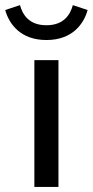

<svg xmlns="http://www.w3.org/2000/svg" viewBox="-58 -737 365 757"><path d="M-37.5 -697.5C-21.7 -640.8 24.2 -579.2 125 -579.2C225.8 -579.2 271.7 -640.8 287.5 -697.5L229.2 -716.7C219.2 -680.8 195 -637.5 125 -637.5C55 -637.5 30.8 -680.8 20.8 -716.7ZM77.5 0H172.5V-500H77.5Z"/></svg>

Font: Boon Medium
Style: Regular
Weight: 500
Designer: Sungsit Sawaiwan
Foundry: FontUni
Version: Version 2.0